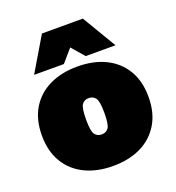

<svg xmlns="http://www.w3.org/2000/svg" viewBox="-133 -828 864 944"><g transform="rotate(-20 299.0 -356.0)"><path d="M299 -510Q383 -510 445.5 -479.5Q508 -449 543 -391Q578 -333 578 -250Q578 -168 543 -109.5Q508 -51 445.5 -20.5Q383 10 299 10Q216 10 153 -20.5Q90 -51 55 -109.5Q20 -168 20 -250Q20 -333 55 -391Q90 -449 153 -479.5Q216 -510 299 -510ZM299 -345Q276 -345 263.5 -328Q251 -311 251 -250Q251 -189 263.5 -172Q276 -155 299 -155Q322 -155 334.5 -172Q347 -189 347 -250Q347 -311 334.5 -328Q322 -345 299 -345ZM512 -544H356L299 -610L242 -544H86L192 -722H406Z"/></g></svg>

Font: Prodigy Sans Black
Style: Regular
Weight: 900
Designer: Wei Huang
Foundry: Wei Huang
Version: Version 1.003; ttfautohint (v1.8.3)